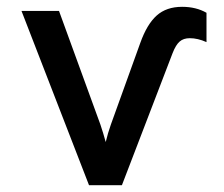

<svg xmlns="http://www.w3.org/2000/svg" viewBox="-20 -543 656 563"><path d="M241 0 43 -511H153L274.5 -177.5Q278.5 -165.5 282.5 -152.5Q286.5 -139.5 290 -126.5Q293 -139.5 296.8 -152.2Q300.5 -165 305 -177.5L391.5 -417.5Q411 -472 439.5 -497.5Q468 -523 514 -523Q555 -523 585.5 -505.5V-419.5Q560 -431 536.5 -431Q518 -431 506.8 -421.2Q495.5 -411.5 486 -387L337.5 0Z"/></svg>

Font: Overpass Mono SemiBold
Style: Regular
Weight: 600
Monospace: yes
Designer: Delve Withrington, Dave Bailey
Foundry: Delve Fonts LLC
Version: Version 4.000